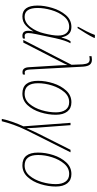

<svg xmlns="http://www.w3.org/2000/svg" viewBox="512 -1351 1079 2143"><g transform="rotate(90 1051.5 -279.5)"><path d="M163 10Q224 10 265 -29Q306 -68 329 -111H331Q303 10 379 10Q400 10 410 3V-20Q395 -15 381 -15Q349 -15 349 -55Q349 -86 361 -143L406 -356Q432 -474 463 -527H440Q427 -509 415.5 -479.5Q404 -450 398 -427H396Q389 -474 361.5 -505.5Q334 -537 281 -537Q201 -537 148 -474.5Q95 -412 68.5 -324Q42 -236 42 -160Q42 10 163 10ZM166 -15Q69 -15 69 -161Q69 -232 92.5 -313.5Q116 -395 163 -453.5Q210 -512 280 -512Q324 -512 350.5 -480Q377 -448 377 -388Q377 -359 370.5 -318.5Q364 -278 353 -234Q333 -146 282.5 -80.5Q232 -15 166 -15ZM279 -606H294Q315 -637 351 -696Q387 -755 402 -789L403 -799H370Q355 -757 328 -703.5Q301 -650 280 -614Z M785 9Q802 9 812 4V-20Q802 -16 788 -16Q759 -16 756 -71L724 -667Q720 -721 701 -743.5Q682 -766 646 -766Q633 -766 623 -764Q613 -762 606 -761L608 -736Q623 -741 642 -741Q669 -741 681.5 -724Q694 -707 698 -664L703 -539L426 0H455L671 -421Q680 -438 689 -456Q698 -474 706 -494Q706 -471 707 -452.5Q708 -434 709 -411L730 -66Q733 9 785 9Z M1024 10Q1101 10 1154 -47.5Q1207 -105 1234 -191.5Q1261 -278 1261 -363Q1261 -445 1225 -491Q1189 -537 1122 -537Q1044 -537 990.5 -478.5Q937 -420 909.5 -334Q882 -248 882 -165Q882 10 1024 10ZM1026 -15Q909 -15 909 -165Q909 -242 934.5 -322Q960 -402 1007 -457Q1054 -512 1120 -512Q1177 -512 1205.5 -472Q1234 -432 1234 -364Q1234 -286 1210 -205.5Q1186 -125 1140 -70Q1094 -15 1026 -15Z M1307 240H1333Q1347 183 1371.5 112.5Q1396 42 1438 -44L1680 -527H1652L1471 -167Q1454 -131 1439.5 -100.5Q1425 -70 1413 -41H1411Q1410 -65 1408.5 -90.5Q1407 -116 1406 -139L1377 -527H1351L1390 -2Q1365 52 1342 116Q1319 180 1307 240Z M1825 10Q1902 10 1955 -47.5Q2008 -105 2035 -191.5Q2062 -278 2062 -363Q2062 -445 2026 -491Q1990 -537 1923 -537Q1845 -537 1791.5 -478.5Q1738 -420 1710.5 -334Q1683 -248 1683 -165Q1683 10 1825 10ZM1827 -15Q1710 -15 1710 -165Q1710 -242 1735.5 -322Q1761 -402 1808 -457Q1855 -512 1921 -512Q1978 -512 2006.5 -472Q2035 -432 2035 -364Q2035 -286 2011 -205.5Q1987 -125 1941 -70Q1895 -15 1827 -15Z"/></g></svg>

Font: Noto Sans UI SemiCondensed Thin
Style: Italic
Weight: 250
Width: 4
Italic angle: -12°
Designer: Monotype Design Team
Foundry: Monotype Imaging Inc.
Version: Version 1.901